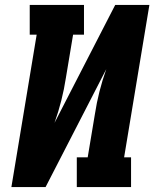

<svg xmlns="http://www.w3.org/2000/svg" viewBox="-20 -755 640 775"><path d="M26 0 128 -615H100V-735H319V-615H275L246 -441Q239 -395 227.5 -349.5Q216 -304 200 -259L445 -735H583L481 -120H509V0H290V-120H334L363 -294Q370 -340 381.5 -385.5Q393 -431 409 -476L164 0Z"/></svg>

Font: Iosevka Curly Slab HvExObl
Style: Regular
Weight: 900
Width: 7
Italic angle: -9°
Monospace: yes
Designer: Belleve Invis
Foundry: Belleve Invis
Version: Version 11.1.0; ttfautohint (v1.8.3)